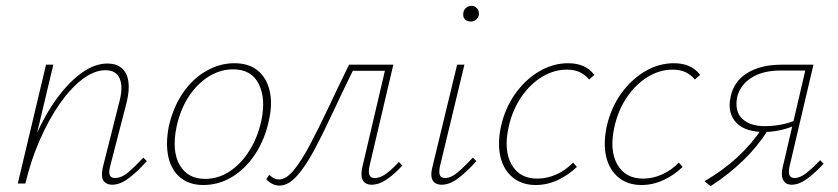

<svg xmlns="http://www.w3.org/2000/svg" viewBox="-20 -630 2877 659"><path d="M365 4Q351 4 341.5 -3Q332 -10 330.5 -23Q329 -36 333 -56L390 -282Q403 -331 391 -360Q379 -389 342 -389Q304 -389 263.5 -358.5Q223 -328 185.5 -274.5Q148 -221 117 -150.5Q86 -80 67 0H47Q69 -88 102.5 -163.5Q136 -239 177 -294.5Q218 -350 262 -381Q306 -412 349 -412Q379 -412 397.5 -396.5Q416 -381 420.5 -351Q425 -321 415 -280L358 -59Q353 -40 356.5 -29.5Q360 -19 374 -19Q397 -19 420 -38.5Q443 -58 472 -89L484 -77Q451 -40 421.5 -18Q392 4 365 4ZM41 0 138 -408H163L66 0Z M678 5Q630 5 599 -20.5Q568 -46 558 -91Q548 -136 559 -194Q573 -259 606.5 -309Q640 -359 687 -386Q734 -413 784 -413Q834 -413 864.5 -388Q895 -363 905.5 -318.5Q916 -274 903 -217Q890 -154 857.5 -103.5Q825 -53 778.5 -24Q732 5 678 5ZM684 -16Q730 -16 769.5 -42.5Q809 -69 837 -114.5Q865 -160 877 -216Q893 -292 868 -342Q843 -392 780 -392Q737 -392 697.5 -368Q658 -344 628.5 -299.5Q599 -255 586 -195Q569 -112 596.5 -64Q624 -16 684 -16Z M939 7Q925 7 912.5 0Q900 -7 894 -15L904 -30Q910 -24 919 -19Q928 -14 937 -14Q962 -14 988 -45.5Q1014 -77 1043.5 -132.5Q1073 -188 1106.5 -259Q1140 -330 1178 -408H1317L1312 -387H1191Q1154 -312 1121 -241Q1088 -170 1058 -114Q1028 -58 998.5 -25.5Q969 7 939 7ZM1255 4Q1242 4 1233 -2.5Q1224 -9 1221.5 -22.5Q1219 -36 1224 -58L1306 -408H1330L1248 -59Q1244 -40 1248 -29.5Q1252 -19 1265 -19Q1287 -19 1309 -36.5Q1331 -54 1349 -74L1361 -62Q1338 -36 1310 -16Q1282 4 1255 4Z M1496 4Q1481 4 1472 -3Q1463 -10 1461 -23Q1459 -36 1464 -56L1549 -408H1574L1490 -59Q1486 -40 1489.5 -29.5Q1493 -19 1508 -19Q1528 -19 1551 -38.5Q1574 -58 1603 -89L1615 -77Q1582 -40 1552.5 -18Q1523 4 1496 4ZM1596 -556Q1588 -556 1581.5 -559.5Q1575 -563 1572 -569.5Q1569 -576 1570 -584Q1571 -595 1579 -602.5Q1587 -610 1598 -610Q1606 -610 1612 -606Q1618 -602 1621 -596Q1624 -590 1624 -581Q1623 -571 1615 -563.5Q1607 -556 1596 -556Z M1819 5Q1772 5 1740.5 -20.5Q1709 -46 1698 -90.5Q1687 -135 1699 -194Q1713 -258 1748 -307.5Q1783 -357 1830.5 -385Q1878 -413 1930 -413Q1959 -413 1981.5 -403.5Q2004 -394 2020 -373L2002 -357Q1990 -372 1971.5 -381.5Q1953 -391 1925 -391Q1882 -391 1841 -366.5Q1800 -342 1769.5 -297.5Q1739 -253 1726 -195Q1708 -115 1735.5 -66Q1763 -17 1824 -17Q1858 -17 1890 -31.5Q1922 -46 1947 -72L1960 -57Q1931 -29 1894.5 -12Q1858 5 1819 5Z M2182 5Q2135 5 2103.5 -20.5Q2072 -46 2061 -90.5Q2050 -135 2062 -194Q2076 -258 2111 -307.5Q2146 -357 2193.5 -385Q2241 -413 2293 -413Q2322 -413 2344.5 -403.5Q2367 -394 2383 -373L2365 -357Q2353 -372 2334.5 -381.5Q2316 -391 2288 -391Q2245 -391 2204 -366.5Q2163 -342 2132.5 -297.5Q2102 -253 2089 -195Q2071 -115 2098.5 -66Q2126 -17 2187 -17Q2221 -17 2253 -31.5Q2285 -46 2310 -72L2323 -57Q2294 -29 2257.5 -12Q2221 5 2182 5Z M2697 4Q2684 4 2675.5 -3Q2667 -10 2664.5 -22.5Q2662 -35 2666 -54L2744 -388H2659Q2598 -388 2559 -363Q2520 -338 2510 -296Q2501 -247 2528 -222Q2555 -197 2605 -197Q2633 -197 2662 -202.5Q2691 -208 2717 -220L2714 -202Q2686 -189 2657.5 -183Q2629 -177 2601 -177Q2572 -177 2548 -184.5Q2524 -192 2508.5 -207.5Q2493 -223 2487 -245.5Q2481 -268 2488 -299Q2499 -351 2545 -379.5Q2591 -408 2663 -408H2772L2690 -59Q2686 -40 2689.5 -29.5Q2693 -19 2707 -19Q2726 -19 2747.5 -36Q2769 -53 2795 -80L2807 -68Q2776 -35 2749 -15.5Q2722 4 2697 4ZM2419 9 2398 -8Q2462 -45 2511.5 -91Q2561 -137 2596 -190L2615 -182Q2580 -127 2531 -79.5Q2482 -32 2419 9Z"/></svg>

Font: Ysabeau Office Thin
Style: Italic
Weight: 250
Italic angle: -12°
Designer: Christian Thalmann (Catharsis Fonts)
Version: Version 2.001;gftools[0.9.30]; featfreeze: tnum,lnum,ss02